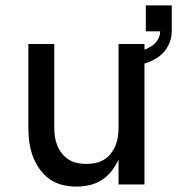

<svg xmlns="http://www.w3.org/2000/svg" viewBox="-20 -683 656 711"><path d="M263 8Q236 8 210 1.5Q184 -5 162.5 -20.5Q141 -36 125.5 -58.5Q110 -81 101 -106Q92 -131 88.5 -157Q85 -183 85 -210V-520H181V-210Q181 -193 183.5 -176Q186 -159 192.5 -143.5Q199 -128 209.5 -114.5Q220 -101 234.5 -92Q249 -83 266 -79.5Q283 -76 300 -76Q317 -76 334 -79.5Q351 -83 365.5 -92Q380 -101 390.5 -114.5Q401 -128 407.5 -143.5Q414 -159 416.5 -176Q419 -193 419 -210V-520H515V0H419V-92Q409 -70 393.5 -50Q378 -30 357 -16.5Q336 -3 311.5 2.5Q287 8 263 8ZM467 -436 459 -486Q471 -488 483.5 -490.5Q496 -493 508.5 -497Q521 -501 532.5 -507Q544 -513 553 -521.5Q562 -530 567.5 -542Q573 -554 573 -567H520V-663H616V-567Q616 -540 603.5 -515Q591 -490 569 -474Q547 -458 520.5 -449.5Q494 -441 467 -436Z"/></svg>

Font: Iosevka SS04 Medium Extended
Style: Regular
Weight: 500
Width: 7
Monospace: yes
Designer: Belleve Invis
Foundry: Belleve Invis
Version: Version 19.0.0; ttfautohint (v1.8.4)